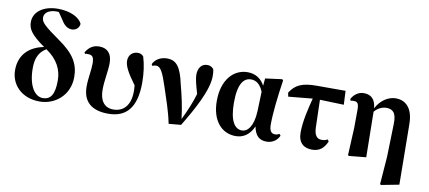

<svg xmlns="http://www.w3.org/2000/svg" viewBox="-86 -1158 3823 1710"><g transform="rotate(10 1825.0 -303.0)"><path d="M298 16C436 16 565 -85 565 -252C565 -372 512 -457 376 -552C228 -656 199 -685 199 -726C199 -774 247 -800 308 -800L329 -799L376 -730C404 -683 437 -666 469 -666C508 -666 537 -695 538 -729C514 -782 432 -826 318 -826C187 -826 99 -761 99 -668C99 -604 130 -557 254 -469C123 -444 35 -362 35 -222C35 -93 133 16 298 16ZM278 -453 279 -452C382 -382 426 -295 426 -196C426 -68 390 -19 321 -19C247 -19 187 -108 187 -267C187 -352 211 -414 278 -453Z M918 17C1082 17 1170 -82 1170 -307C1170 -393 1159 -470 1138 -539C1125 -555 1110 -563 1086 -563C1041 -563 1003 -531 1003 -478C1003 -433 1029 -378 1107 -273C1109 -254 1110 -236 1110 -219C1110 -86 1044 -28 957 -28C871 -28 833 -93 833 -184C833 -271 854 -355 854 -429C854 -511 815 -559 739 -559C686 -559 650 -537 617 -486L623 -472C631 -475 639 -475 648 -475C692 -475 705 -457 705 -397C705 -334 688 -267 688 -188C688 -51 769 17 918 17Z M1465 12 1576 2C1667 -148 1778 -344 1778 -472C1778 -500 1777 -516 1771 -538C1754 -556 1739 -564 1714 -564C1661 -564 1632 -520 1632 -462C1632 -426 1646 -371 1669 -294C1645 -212 1613 -137 1571 -50C1558 -161 1534 -264 1511 -350C1477 -510 1434 -559 1351 -559C1298 -559 1247 -534 1224 -485L1233 -471C1243 -476 1254 -479 1267 -479C1307 -479 1331 -429 1372 -304C1403 -208 1441 -107 1465 12Z M2071 16C2132 16 2193 -13 2231 -99C2247 -18 2284 17 2351 17C2406 17 2448 -16 2465 -57L2453 -71C2442 -65 2431 -60 2414 -60C2379 -60 2362 -85 2362 -140C2362 -242 2379 -393 2402 -546L2392 -555L2241 -535L2235 -468C2204 -528 2150 -563 2080 -563C1952 -563 1852 -455 1852 -264C1852 -88 1942 16 2071 16ZM2231 -412 2225 -235C2219 -95 2166 -43 2118 -43C2052 -43 2005 -110 2005 -276C2005 -449 2056 -505 2120 -505C2165 -505 2205 -479 2231 -412Z M2761 17C2828 17 2866 -14 2896 -79L2886 -97C2869 -88 2852 -84 2831 -84C2790 -84 2765 -111 2762 -181L2755 -433L2972 -426L2966 -551H2704C2572 -551 2512 -521 2465 -446L2472 -411L2690 -432C2666 -338 2636 -219 2636 -116C2636 -20 2690 17 2761 17Z M3413 214 3422 220 3583 189 3577 -357C3576 -521 3491 -563 3421 -563C3359 -563 3288 -527 3243 -442C3236 -527 3192 -559 3131 -559C3079 -559 3041 -526 3020 -487L3026 -472C3036 -475 3044 -475 3054 -475C3086 -475 3100 -461 3100 -406L3099 -240L3087 9L3095 15L3250 0L3244 -411C3275 -449 3317 -465 3351 -465C3405 -465 3444 -440 3440 -334L3432 -37Z"/></g></svg>

Font: Source Han Serif KR Heavy
Style: Regular
Weight: 900
Designer: Ryoko NISHIZUKA 西塚涼子 (kana & ideographs); Frank Grießhammer (Latin, Greek & Cyrillic); Wenlong ZHANG 张文龙 (bopomofo); San
Foundry: Adobe
Version: Version 2.001;hotconv 1.1.0;makeotfexe 2.6.0